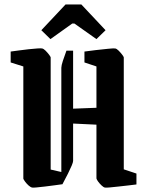

<svg xmlns="http://www.w3.org/2000/svg" viewBox="-20 -834 661 864"><path d="M85 -535 28 -553V-602Q43 -604 65 -607Q87 -610 109.5 -612.5Q132 -615 148.5 -616Q165 -617 169 -616Q176 -615 184.5 -606.5Q193 -598 200 -589Q207 -580 208 -576V-71L256 -60V-529Q256 -539 263 -560.5Q270 -582 279 -606H309V-345L414 -349V-535L360 -553V-602Q380 -605 410.5 -608.5Q441 -612 466.5 -614.5Q492 -617 498 -616Q505 -615 513.5 -606.5Q522 -598 529 -589Q536 -580 537 -576V-72L594 -53V-4Q579 -2 557 0.5Q535 3 512.5 5.5Q490 8 473.5 9.5Q457 11 452 10Q446 9 437 0.5Q428 -8 421.5 -17Q415 -26 414 -31V-273L309 -278V-110Q309 -104 302.5 -88.5Q296 -73 286 -53L261 -5Q246 -3 224.5 0Q203 3 181.5 5.5Q160 8 144 9.5Q128 11 125 10Q118 9 109 1Q100 -7 93 -16.5Q86 -26 85 -30ZM207 -658 166 -698 275 -814H346L455 -698L414 -658L315 -728H305Z"/></svg>

Font: Grenze Gotisch SemiBold
Style: Regular
Weight: 600
Designer: Renata Polastri
Foundry: Omnibus-Type
Version: Version 1.001